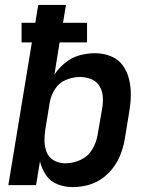

<svg xmlns="http://www.w3.org/2000/svg" viewBox="-20 -755 616 783"><path d="M277 8Q307 8 338 0Q369 -8 396 -27Q423 -46 442.5 -72.5Q462 -99 473 -129Q484 -159 489 -189L507 -299Q513 -333 513.5 -366.5Q514 -400 506.5 -431.5Q499 -463 480.5 -488.5Q462 -514 431.5 -526Q401 -538 367 -538Q336 -538 304.5 -529.5Q273 -521 246.5 -499.5Q220 -478 202 -451L223 -582H335V-662H237L249 -735H136L124 -662H68V-582H110L14 0H127L143 -97Q150 -67 167.5 -41Q185 -15 214.5 -3.5Q244 8 277 8ZM247 -89Q222 -89 201 -100Q180 -111 171 -133Q162 -155 161.5 -179Q161 -203 165 -228L183 -338Q188 -366 204.5 -392Q221 -418 249.5 -429.5Q278 -441 306 -441Q330 -441 351.5 -432.5Q373 -424 385 -405Q397 -386 399 -362.5Q401 -339 397 -315L378 -205Q373 -174 356 -145.5Q339 -117 308.5 -103Q278 -89 247 -89Z"/></svg>

Font: Iosevka Sparkle Semibold
Style: Italic
Weight: 600
Italic angle: -9°
Designer: Belleve Invis
Foundry: Belleve Invis
Version: Version 4.5.0; ttfautohint (v1.8.3)